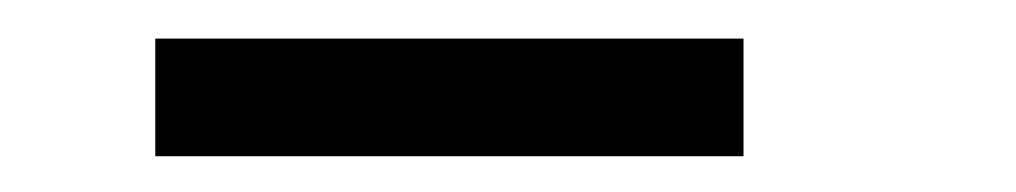

<svg xmlns="http://www.w3.org/2000/svg" viewBox="-20 -708 540 102"><path d="M62.5 -687.5H375V-625H62.5Z"/></svg>

Font: NeoDunggeunmo Code
Style: Regular
Weight: 400
Monospace: yes
Version: Version 1.600